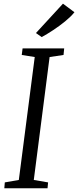

<svg xmlns="http://www.w3.org/2000/svg" viewBox="-20 -1000 416 1020"><path d="M3 0 5.5 -31 80 -44 164.5 -697 95.5 -708 100 -743H321L317.5 -708L243.5 -697L159.5 -44L235.5 -31L232.5 0ZM201.5 -803 171 -824.5 314.5 -980.5 375.5 -935Q357.5 -912.5 326.8 -887.2Q296 -862 262.2 -839.8Q228.5 -817.5 201.5 -803Z"/></svg>

Font: Merriweather 48pt Light
Style: Italic
Weight: 300
Italic angle: -7.8°
Version: Version 2.101